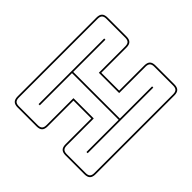

<svg xmlns="http://www.w3.org/2000/svg" viewBox="-179 -918 1117 1117"><g transform="rotate(45 379.5 -360.0)"><path d="M177 -90V-630H187V-365H571V-630H581V-90H571V-355H187V-90ZM260 0Q279 0 287.5 -8.5Q296 -17 296 -36V-258H463V-36Q463 -17 471.5 -8.5Q480 0 499 0H654Q673 0 681.5 -8.5Q690 -17 690 -36V-684Q690 -703 681.5 -711.5Q673 -720 654 -720H499Q480 -720 471.5 -711.5Q463 -703 463 -684V-467H296V-684Q296 -703 287.5 -711.5Q279 -720 260 -720H105Q86 -720 77.5 -711.5Q69 -703 69 -684V-36Q69 -17 77.5 -8.5Q86 0 105 0ZM105 10Q81 10 70 -1Q59 -12 59 -36V-684Q59 -708 70 -719Q81 -730 105 -730H260Q284 -730 295 -719Q306 -708 306 -684V-477H453V-684Q453 -708 464 -719Q475 -730 499 -730H654Q678 -730 689 -719Q700 -708 700 -684V-36Q700 -12 689 -1Q678 10 654 10H499Q475 10 464 -1Q453 -12 453 -36V-248H306V-36Q306 -12 295 -1Q284 10 260 10Z"/></g></svg>

Font: Bungee Outline
Style: Regular
Weight: 400
Designer: David Jonathan Ross
Foundry: David Jonathan Ross
Version: Version 1.001;PS 1.0;hotconv 1.0.72;makeotf.lib2.5.5900